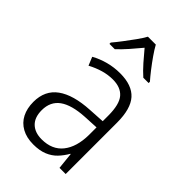

<svg xmlns="http://www.w3.org/2000/svg" viewBox="-232 -851 946 946"><g transform="rotate(45 241.5 -377.5)"><path d="M246 -541Q329 -541 368 -497.5Q407 -454 407 -358V0H364L355 -87H353Q337 -59 316 -37Q295 -15 264.5 -2.5Q234 10 191 10Q144 10 110.5 -8.5Q77 -27 60 -60.5Q43 -94 43 -139Q43 -219 100.5 -260.5Q158 -302 268 -308L352 -313V-352Q352 -430 324.5 -462Q297 -494 242 -494Q209 -494 176 -484.5Q143 -475 109 -457L91 -501Q125 -520 164.5 -530.5Q204 -541 246 -541ZM274 -266Q187 -261 144 -230Q101 -199 101 -139Q101 -89 128 -63Q155 -37 202 -37Q275 -37 313 -85Q351 -133 352 -217V-270ZM270 -765Q282 -743 301.5 -715Q321 -687 342 -660Q363 -633 379 -615V-606H342Q317 -628 291 -657.5Q265 -687 242 -715Q219 -687 193 -657.5Q167 -628 143 -606H106V-615Q123 -635 143.5 -662Q164 -689 183.5 -716Q203 -743 215 -765Z"/></g></svg>

Font: Noto Sans Thai SemiCondensed Light
Style: Regular
Weight: 300
Width: 4
Designer: Monotype Design Team
Foundry: Monotype Imaging Inc.
Version: Version 2.001